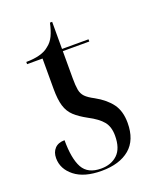

<svg xmlns="http://www.w3.org/2000/svg" viewBox="-128 -734 661 818"><g transform="rotate(-20 202.5 -324.5)"><path d="M191 10Q112 10 69 -24Q26 -58 26 -107Q26 -134 41.5 -150.5Q57 -167 86 -167Q86 -83 109 -41.5Q132 0 192 0Q238 0 266.5 -27Q295 -54 295 -112Q295 -152 275.5 -176Q256 -200 212 -223Q177 -242 156 -261.5Q135 -281 126 -310.5Q117 -340 117 -388V-526H47V-536Q80 -536 107 -543Q134 -550 151 -565Q170 -579 181 -602.5Q192 -626 199 -659H209V-536H329V-526H209V-403Q209 -370 212.5 -350.5Q216 -331 228.5 -318Q241 -305 268 -291Q315 -265 339.5 -231.5Q364 -198 364 -145Q364 -67 318 -28.5Q272 10 191 10Z"/></g></svg>

Font: Noto Serif Display SemiCondensed
Style: Regular
Weight: 400
Width: 4
Designer: Monotype Design Team
Foundry: Monotype Imaging Inc.
Version: Version 2.009